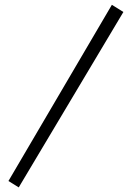

<svg xmlns="http://www.w3.org/2000/svg" viewBox="-20 -591 558 814"><path d="M59.4 203.5 15.8 176.4 454.3 -570.6 503.1 -540.2Z"/></svg>

Font: Parastoo
Style: Regular
Weight: 400
Foundry: Saber Rastikerdar (saber.rastikerdar@gmail.com)
Version: Version 3.000